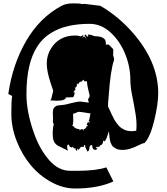

<svg xmlns="http://www.w3.org/2000/svg" viewBox="-20 -877 970 1117"><path d="M612.3 -317.9Q612.3 -317.4 612.3 -316.2Q612.3 -314.9 611.3 -311.5V-306.6Q608.4 -283.2 608.4 -257.8Q612.3 -249.5 619.6 -233.4Q627 -217.3 630.9 -209.2Q634.8 -201.2 641.8 -187.5Q648.9 -173.8 654.3 -166.7Q659.7 -159.7 667.5 -149.7Q675.3 -139.6 683.1 -134.3Q690.9 -128.9 701.2 -123.5Q719.2 -113.8 748 -113.8L772.5 -116.2Q777.3 -159.7 769 -211.7Q760.7 -263.7 749.5 -318.4Q738.3 -373 738.3 -413.6Q738.3 -488.8 708 -563.5Q677.7 -638.2 623 -688.2Q568.4 -738.3 501 -738.3Q433.6 -738.3 377.2 -725.6Q320.8 -712.9 274.2 -683.6Q227.5 -654.3 197.3 -607.4Q133.8 -509.8 133.8 -329.6Q133.8 -219.2 182.6 -89.4Q214.8 -3.4 266.6 55.2Q320.8 116.7 388.2 116.7H431.2Q537.1 116.7 598.6 96.7L639.6 178.7Q548.8 219.7 417 219.7Q346.7 219.7 278.1 182.1Q209.5 144.5 158.9 84Q108.4 23.4 77.1 -56.2Q45.9 -135.7 45.9 -215.8Q45.9 -295.9 50.8 -318.8L28.3 -330.1Q53.2 -502.9 132.1 -638.7Q210.9 -774.4 337.4 -842.8Q364.7 -857.4 405.3 -857.4Q445.8 -857.4 456.5 -853.5Q461.4 -854.5 471.2 -854.5L563.5 -843.3Q665 -784.7 749 -690.4Q900.4 -519.5 900.4 -334.5Q900.4 -271 877 -174.6Q853.5 -78.1 820.3 -44.4H819.3Q810.5 -44.4 784.7 -31.2Q731.4 -4.9 697.8 -4.9Q668.5 -4.9 657.2 -11.2Q646 -17.6 639.9 -22Q633.8 -26.4 629.9 -33.9Q626 -41.5 623.5 -47.4Q621.1 -53.2 619.4 -63.5Q617.7 -73.7 616.9 -79.6Q616.2 -85.4 615.2 -96.9Q614.3 -108.4 613.8 -113.8Q610.8 -106.4 606 -90.8Q595.7 -57.6 587.4 -54.7L580.6 -59.6Q578.1 -32.7 564.9 -32.7L556.6 -22.5H540V-14.2H549.3L540 -6.3L536.6 -4.9Q516.1 -4.9 516.1 -32.7H508.3L500.5 -22.5Q500.5 3.9 487.8 3.9Q487.8 2 482.2 -9.8Q476.6 -21.5 475.6 -22.5V-32.7H468.3V-22.5H451.2L436 -4.9L428.7 -14.2V1L419.9 -4.9V-14.2H410.6L403.3 -22.5L398.4 -18.6L387.2 -22.5L379.4 -36.6L371.1 -32.7V-22.5H370.1L374.5 0Q360.8 -8.3 342.8 -16.6Q324.7 -24.9 316.9 -29.3Q309.1 -33.7 300.8 -43Q286.6 -59.6 286.6 -96.9Q286.6 -134.3 293 -154.8Q287.6 -162.1 287.6 -170.4L288.6 -185.5L287.6 -211.9Q286.1 -242.2 296.4 -252.4Q305.7 -261.7 315.4 -263.2Q325.2 -264.6 333.7 -265.4Q342.3 -266.1 351.6 -267.1Q360.8 -268.1 394.8 -277.1Q428.7 -286.1 449.2 -286.1L493.2 -280.3H497.1L492.2 -296.9L493.2 -301.8L500 -311V-320.8L502.9 -315.9Q502 -322.3 493.9 -354Q485.8 -385.7 485.8 -403.8H471.2L464.4 -413.6L455.6 -402.8Q440.4 -402.8 434.6 -386.2L427.2 -391.1V-377.4L420.9 -367.2H414.6L419.9 -357.9L406.2 -339.8H415Q414.1 -336.9 413.1 -330.1Q411.1 -317.9 405.8 -311.5L363.3 -310.1Q360.8 -291 309.6 -291Q303.7 -291 291 -292Q278.3 -293 272.5 -293L278.3 -301.8L289.6 -348.6Q285.6 -361.8 274.4 -394.5Q252 -461.9 252 -508.3Q252 -554.7 276.4 -594.2Q323.2 -670.4 417.5 -670.4Q437 -670.4 450.2 -665L464.4 -673.8V-665L456.5 -656.2L471.2 -665L484.9 -646.5L471.2 -673.8L480 -675.3L485.8 -665H493.2L492.2 -676.3Q513.2 -674.8 528.8 -666.5Q595.7 -666.5 595.7 -627.9V-617.7H612.8L639.2 -590.3L638.2 -552.7Q643.6 -543.9 643.6 -533.2V-528.3Q622.6 -468.8 612.3 -317.9ZM405.3 -209 406.2 -176.3Q406.2 -150.4 399.9 -143.6H407.7Q412.1 -128.4 442.9 -125.5V-117.2L451.2 -125.5H460L468.3 -117.2L466.3 -125.5Q481.4 -127.9 484.4 -143.6H491.7L484.4 -153.8L491.7 -167L500.5 -163.1V-172.4L494.6 -171.4Q499.5 -178.2 502 -194.6Q504.4 -210.9 506.8 -216.8Q447.3 -226.6 439.9 -226.6Q432.6 -226.6 423.3 -221.2Q414.1 -215.8 405.3 -215.8Z"/></svg>

Font: Butcherman
Style: Regular
Weight: 400
Version: Version 001.003